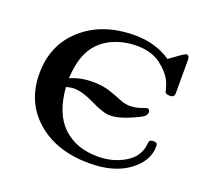

<svg xmlns="http://www.w3.org/2000/svg" viewBox="-122 -843 1073 1000"><g transform="rotate(20 415.0 -343.0)"><path d="M63 -340Q63 -500 174.5 -598.5Q286 -697 465 -697Q578 -697 664 -639Q737 -693 748 -696Q766 -696 766 -671V-488Q766 -474 760 -468.5Q754 -463 741 -463H740Q727 -463 721 -466.5Q715 -470 713.5 -475.5Q712 -481 708 -496Q704 -511 698 -525Q678 -570 626 -609.5Q574 -649 492 -649Q424 -649 365 -624Q306 -599 269 -550Q222 -487 216 -369Q273 -394 340 -394Q394 -394 434 -381Q474 -368 504 -355Q534 -342 563 -342Q592 -342 621.5 -352Q651 -362 652 -362Q668 -362 668 -344Q668 -329 652.5 -318Q637 -307 597 -290Q530 -260 481 -260Q445 -260 376 -294Q307 -328 260 -328Q242 -328 217 -321Q228 -177 302 -107Q376 -37 496 -37Q577 -37 642.5 -75Q708 -113 717 -181Q717 -183 717.5 -188Q718 -193 718.5 -195.5Q719 -198 720.5 -202Q722 -206 724.5 -207.5Q727 -209 731.5 -210.5Q736 -212 743 -212Q756 -212 760.5 -207Q765 -202 765 -191Q765 -109 683 -49Q601 11 467 11Q285 11 174 -85.5Q63 -182 63 -340Z"/></g></svg>

Font: CMU Serif
Style: Bold
Weight: 700
Version: Version 0.7.0